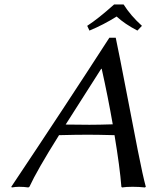

<svg xmlns="http://www.w3.org/2000/svg" viewBox="-20 -825 669 848"><path d="M375 -273.9Q416.5 -273.9 478 -275.9Q457 -396.5 429.2 -521H426.8L270 -274.9Q286.6 -274.9 323.7 -274.4Q360.8 -273.9 375 -273.9ZM624 0 620.1 2.9Q594.7 0 565.9 0Q536.1 0 519 2.9L516.1 0Q509.3 -86.9 485.8 -228Q409.7 -230 368.2 -230Q316.4 -230 240.2 -228V-227.1Q143.6 -73.2 109.9 0L105 2.9Q86.9 0 64 0Q49.3 0 32.2 2.9L29.8 0Q269 -357.9 462.9 -658.2H491.2Q508.3 -577.1 537.4 -425Q566.4 -272.9 588.9 -159.4Q611.3 -45.9 624 0ZM525.9 -805.2Q557.1 -755.9 606.9 -710.9L586.9 -689.9Q531.2 -718.8 495.1 -752Q437.5 -715.8 375 -689.9L365.2 -710.9Q414.1 -742.7 483.9 -805.2Z"/></svg>

Font: Linear Smooth
Style: Italic
Weight: 400
Designer: Philipp H. Poll, Flanker
Foundry: Philipp H. Poll, reworked by Flanker
Version: Version 1.061 | FøM Fix